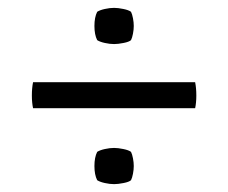

<svg xmlns="http://www.w3.org/2000/svg" viewBox="-20 -553 580 488"><path d="M220 -487Q220 -509 227 -523Q234 -527.5 246.5 -530.2Q259 -533 270 -533Q280 -533 293.5 -530.2Q307 -527.5 313 -523Q316 -517 318 -506.5Q320 -496 320 -487Q320 -478 318 -467.5Q316 -457 313 -451Q308 -446.5 294 -443.8Q280 -441 270 -441Q259 -441 246.5 -443.8Q234 -446.5 227 -451Q220 -465 220 -487ZM220 -131Q220 -153 227 -167Q234 -171.5 246.5 -174.2Q259 -177 270 -177Q280 -177 293.5 -174.2Q307 -171.5 313 -167Q316 -161 318 -150.5Q320 -140 320 -131Q320 -122 318 -111.5Q316 -101 313 -95Q308 -90.5 294 -87.8Q280 -85 270 -85Q259 -85 246.5 -87.8Q234 -90.5 227 -95Q220 -109 220 -131ZM64 -278Q62.5 -285 61.8 -292.8Q61 -300.5 61 -310Q61 -320.5 61.8 -328.5Q62.5 -336.5 64 -344H476Q477.5 -336.5 478.2 -328.5Q479 -320.5 479 -310Q479 -300.5 478.2 -292.8Q477.5 -285 476 -278Z"/></svg>

Font: Signika Negative Light
Style: Regular
Weight: 300
Designer: Anna Giedry
Foundry: Anna Giedry
Version: Version 2.001